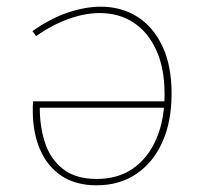

<svg xmlns="http://www.w3.org/2000/svg" viewBox="-20 -548 609 574"><path d="M281 -528Q343 -528 390.5 -498Q438 -468 465.5 -410Q493 -352 493 -268Q493 -185 465.5 -123.5Q438 -62 387.5 -28Q337 6 269 6Q206 6 163.5 -22.5Q121 -51 99.5 -101.5Q78 -152 78 -217Q78 -222 78 -228.5Q78 -235 79 -245H484V-226H90L99 -232Q98 -173 114 -123Q130 -73 168 -43Q206 -13 269 -13Q333 -13 378 -44.5Q423 -76 447.5 -133Q472 -190 472 -266Q472 -344 447 -398.5Q422 -453 378.5 -481Q335 -509 278 -509Q235 -509 186.5 -492Q138 -475 88 -440L77 -455Q131 -493 183 -510.5Q235 -528 281 -528Z"/></svg>

Font: Bitter Thin
Style: Regular
Weight: 100
Designer: Sol Matas, and Bitter project Authors
Foundry: Sol Matas
Version: Version 2.002